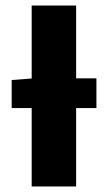

<svg xmlns="http://www.w3.org/2000/svg" viewBox="-20 -671 389 691"><path d="M22 -282V-383L100 -389H327V-282ZM94 0V-651H254V0Z"/></svg>

Font: Source Sans 3 ExtraLight ExtraBold
Style: Regular
Weight: 800
Version: Version 3.052;hotconv 1.1.0;makeotfexe 2.6.0